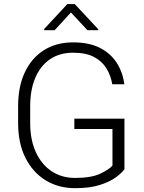

<svg xmlns="http://www.w3.org/2000/svg" viewBox="-20 -933 724 962"><path d="M603.5 -338.4V-85Q591.3 -67.4 561.5 -45.2Q531.7 -22.9 481.4 -6.6Q431.2 9.8 356.4 9.8Q272.5 9.8 208 -30Q143.6 -69.8 107.2 -142.8Q70.8 -215.8 70.8 -315.4V-401.4Q70.8 -499 104.5 -570.8Q138.2 -642.6 200 -681.6Q261.7 -720.7 346.7 -720.7Q425.8 -720.7 480 -693.4Q534.2 -666 564.7 -618.4Q595.2 -570.8 603 -510.7H542.5Q535.6 -553.2 513.9 -589.4Q492.2 -625.5 451.7 -647.2Q411.1 -668.9 346.7 -668.9Q277.8 -668.9 229.7 -635.5Q181.6 -602.1 156.5 -542.2Q131.3 -482.4 131.3 -402.3V-315.4Q131.3 -232.9 159.4 -171.1Q187.5 -109.4 238 -75.4Q288.6 -41.5 356.4 -41.5Q438 -41.5 483.2 -63.2Q528.3 -85 543.5 -103.5V-286.6H352.5V-338.4ZM354.5 -912.6 472.2 -786.6V-781.7H418L335.4 -870.6L253.9 -781.7H201.2V-787.6L317.4 -912.6Z"/></svg>

Font: Vazirmatn RD ExtraLight
Style: Regular
Weight: 200
Designer: Saber Rastikerdar
Foundry: Saber Rastikerdar
Version: Version 32.102